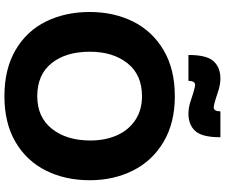

<svg xmlns="http://www.w3.org/2000/svg" viewBox="-96 -928 1040 889"><g transform="rotate(90 424.5 -483.0)"><path d="M35 0ZM35 -378Q35 -489 79 -578Q123 -667 211 -719.5Q299 -772 425 -772Q549 -772 637 -719.5Q725 -667 769.5 -577.5Q814 -488 814 -378Q814 -265 769.5 -175.5Q725 -86 637.5 -34.5Q550 17 425 17Q299 17 211 -34.5Q123 -86 79 -175.5Q35 -265 35 -378ZM630 -381Q630 -450 606 -504Q582 -558 535.5 -589Q489 -620 425 -620Q326 -620 272.5 -553Q219 -486 219 -378Q219 -268 272 -201.5Q325 -135 425 -135Q522 -135 576 -203Q630 -271 630 -381ZM343 -983Q371 -983 401 -973L438 -961Q468 -952 476 -952Q495 -952 495 -983H615Q615 -898 586 -866.5Q557 -835 506 -835Q478 -835 448 -845L411 -857Q381 -866 373 -866Q354 -866 354 -835H234Q234 -920 263 -951.5Q292 -983 343 -983Z"/></g></svg>

Font: Biryani Black
Style: Regular
Weight: 900
Designer: Dan Reynolds and Mathieu Reguer
Foundry: Dan Reynolds and Mathieu Reguer
Version: Version 1.004; ttfautohint (v1.1) -l 5 -r 5 -G 72 -x 0 -D la